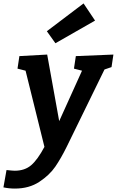

<svg xmlns="http://www.w3.org/2000/svg" viewBox="-76 -857 681 1119"><path d="M585 -539 574 -466 533 -452 313 -2Q280 65 246.5 114Q213 163 153.5 202.5Q94 242 11 242Q-24 242 -56 235L-38 134Q-2 138 10 138Q68 138 105.5 106Q143 74 183 -1L73 -445L26 -457L37 -530L199 -539L269 -151L402 -445L355 -457L366 -530ZM478 -737 247 -605 197 -675 411 -837Z"/></svg>

Font: Bitter Pro
Style: Bold Italic
Weight: 700
Italic angle: -9°
Designer: Sol Matas, and Bitter project Authors
Foundry: Sol Matas
Version: Version 1.010